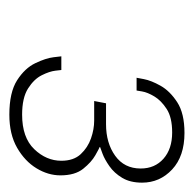

<svg xmlns="http://www.w3.org/2000/svg" viewBox="-22 -824 424 421"><g transform="rotate(90 190.5 -614.0)"><path d="M232 -422Q183 -422 156.5 -439Q130 -456 119 -479Q108 -502 106 -519Q104 -536 104 -536H134Q134 -536 135.5 -523Q137 -510 145.5 -493Q154 -476 174.5 -463Q195 -450 232 -450Q282 -450 307.5 -476.5Q333 -503 333 -536Q333 -563 318.5 -578.5Q304 -594 284 -601Q264 -608 245 -608H202L207 -634H253Q294 -634 322 -654Q350 -674 350 -710Q350 -741 328.5 -760Q307 -779 271 -779Q238 -779 219.5 -767Q201 -755 192 -740Q183 -725 181 -713Q179 -701 179 -701H151Q151 -701 154 -717Q157 -733 168.5 -753.5Q180 -774 204.5 -790Q229 -806 272 -806Q323 -806 352 -779Q381 -752 381 -713Q381 -687 370.5 -669.5Q360 -652 345 -641.5Q330 -631 318 -626.5Q306 -622 303 -621V-620Q306 -619 321 -610.5Q336 -602 350.5 -584Q365 -566 365 -534Q365 -507 349.5 -481.5Q334 -456 304.5 -439Q275 -422 232 -422Z"/></g></svg>

Font: Be Vietnam Pro Thin
Style: Italic
Weight: 100
Italic angle: -12°
Designer: Lam Bao, Tony Le, Vietanh Nguyen
Foundry: Yellow Type Foundry
Version: Version 1.002; ttfautohint (v1.8.3)